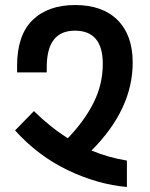

<svg xmlns="http://www.w3.org/2000/svg" viewBox="-20 -744 597 764"><path d="M485 -105Q411 -117 344 -145Q508 -309 508 -495Q508 -604 448 -664Q388 -724 279 -724Q171 -724 109.5 -664Q48 -604 48 -482V-456H166V-477Q166 -622 278 -622Q389 -622 389 -490Q389 -409 353 -336.5Q317 -264 250 -194Q181 -237 115 -302L40 -225Q132 -123 250.5 -66.5Q369 -10 485 0Z"/></svg>

Font: Noto Sans Armenian Condensed Semi
Style: Regular
Weight: 600
Width: 3
Designer: Monotype Design Team
Foundry: Monotype Imaging Inc.
Version: Version 1.901